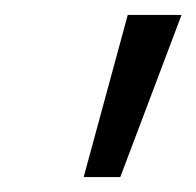

<svg xmlns="http://www.w3.org/2000/svg" viewBox="-20 -775 263 257"><path d="M92 -538 151 -755H223L141 -538Z"/></svg>

Font: DM Sans 10pt Light
Style: Italic
Weight: 300
Italic angle: -10°
Version: Version 4.004;gftools[0.9.30]